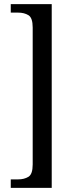

<svg xmlns="http://www.w3.org/2000/svg" viewBox="-20 -780 355 928"><path d="M32 128V87H68Q97 87 117.5 74.5Q138 62 138 15V-647Q138 -694 117.5 -706.5Q97 -719 68 -719H32V-760H230V128Z"/></svg>

Font: Noto Serif Condensed
Style: Regular
Weight: 400
Width: 3
Designer: Monotype Design Team
Foundry: Monotype Imaging Inc.
Version: Version 2.013; ttfautohint (v1.8.4.7-5d5b)